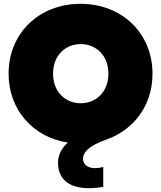

<svg xmlns="http://www.w3.org/2000/svg" viewBox="-20 -736 844 1006"><path d="M521 243V139C505 143 491 145 479 145C429 145 415 116 415 97C415 65 439 30 538 -5C674 -53 779 -176 779 -350C779 -562 619 -716 402 -716C185 -716 25 -562 25 -350C25 -161 153 -17 335 11C302 41 284 77 284 117C284 190 328 250 445 250C467 250 493 248 521 243ZM403 -195C324 -195 258 -253 258 -350C258 -447 324 -505 403 -505C482 -505 548 -447 548 -350C548 -253 482 -195 403 -195Z"/></svg>

Font: Chess Sans Black
Style: Regular
Weight: 900
Designer: Wolf Bōese
Foundry: Wolf Bōese
Version: Version 7.223;Glyphs 3.3 (3306)